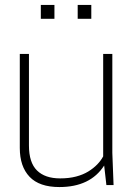

<svg xmlns="http://www.w3.org/2000/svg" viewBox="-20 -748 543 776"><path d="M220 8Q139 8 99.5 -33.5Q60 -75 60 -150V-530H97V-160Q97 -91 129.5 -59Q162 -27 223 -27Q259 -27 287.5 -34.5Q316 -42 337 -55Q358 -68 373 -83.5Q388 -99 397 -116V-530H434V-130L439 0H410L401 -79Q345 8 220 8ZM349 -672H294V-728H349ZM200 -672H145V-728H200Z"/></svg>

Font: Tanohe Sans ExtraLight
Style: Regular
Weight: 250
Designer: Village Type and Design LLC & Cristiano Sobral
Foundry: Cooper Hewitt Smithsonian Design Museum
Version: Version 1.00;May 30, 2020;FontCreator 12.0.0.2522 64-bit; tt